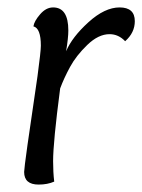

<svg xmlns="http://www.w3.org/2000/svg" viewBox="-20 -494 383 517"><path d="M142 -256Q123 -111 123 -60Q123 -30 126 -5Q108 3 84 3Q45 3 45 -31Q45 -47 81 -289Q90 -356 90 -371Q90 -418 70 -423Q72 -437 88 -455.5Q104 -474 123 -474Q164 -474 164 -412Q164 -392 158 -356Q174 -394 218 -434Q262 -474 302 -474Q343 -474 343 -437Q343 -406 317 -383Q299 -402 275 -402Q245 -402 215 -373Q185 -344 168.5 -313.5Q152 -283 142 -256Z"/></svg>

Font: Overlock
Style: Italic
Weight: 400
Designer: Dario Muhafara
Foundry: Dario Manuel Muhafara
Version: Version 1.002